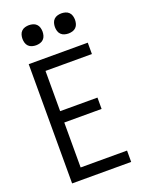

<svg xmlns="http://www.w3.org/2000/svg" viewBox="-173 -1030 845 1112"><g transform="rotate(-20 250.0 -473.5)"><path d="M72 0V-735H436V-665H150V-417H380V-347H150V-70H436V0ZM350 -823Q338 -823 325.5 -826.5Q313 -830 304 -839Q295 -848 291.5 -860.5Q288 -873 288 -885Q288 -897 291.5 -909.5Q295 -922 304 -931Q313 -940 325.5 -943.5Q338 -947 350 -947Q362 -947 374.5 -943.5Q387 -940 396 -931Q405 -922 408.5 -909.5Q412 -897 412 -885Q412 -873 408.5 -860.5Q405 -848 396 -839Q387 -830 374.5 -826.5Q362 -823 350 -823ZM150 -823Q138 -823 125.5 -826.5Q113 -830 104 -839Q95 -848 91.5 -860.5Q88 -873 88 -885Q88 -897 91.5 -909.5Q95 -922 104 -931Q113 -940 125.5 -943.5Q138 -947 150 -947Q162 -947 174.5 -943.5Q187 -940 196 -931Q205 -922 208.5 -909.5Q212 -897 212 -885Q212 -873 208.5 -860.5Q205 -848 196 -839Q187 -830 174.5 -826.5Q162 -823 150 -823Z"/></g></svg>

Font: Iosevka Custom
Style: Regular
Weight: 400
Monospace: yes
Designer: Belleve Invis
Foundry: Belleve Invis
Version: Version 32.5.0; ttfautohint (v1.8.4)